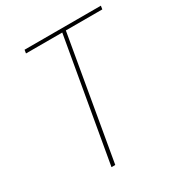

<svg xmlns="http://www.w3.org/2000/svg" viewBox="-167 -813 864 926"><g transform="rotate(-30 265.0 -350.0)"><path d="M185 0H206L324 -681H527L530 -700H105L102 -681H304Z"/></g></svg>

Font: Fixel Text 20240404 Thin
Style: Italic
Weight: 100
Width: 4
Italic angle: -10°
Designer: AlfaBravo + MacPaw
Foundry: Kyrylo Tkachov, Marchela Mozhyna, Serhii Makarenko, Maria Weinstein, Zakhar Kryvoshyya
Version: Version 1.211;Glyphs 3.2 (3225)